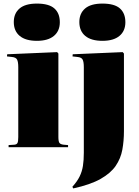

<svg xmlns="http://www.w3.org/2000/svg" viewBox="-20 -822 775 1072"><path d="M186 -594Q123 -594 90 -621.5Q57 -649 57 -699Q57 -747 89 -774.5Q121 -802 186 -802Q253 -802 283.5 -775Q314 -748 314 -698Q314 -649 281 -621.5Q248 -594 186 -594ZM28 0V-12L59 -14Q73 -15 77.5 -23.5Q82 -32 82 -57V-447Q82 -476 75.5 -489Q69 -502 46 -504L19 -507L20 -519L299 -531L306 -523V-58Q306 -32 312 -24Q318 -16 336 -14L360 -12V0ZM552 -594Q489 -594 456 -621.5Q423 -649 423 -699Q423 -747 455 -774.5Q487 -802 552 -802Q619 -802 649.5 -775Q680 -748 680 -698Q680 -649 647 -621.5Q614 -594 552 -594ZM389 230 384 221Q411 191 424.5 163.5Q438 136 443 104.5Q448 73 448 31V-447Q448 -476 441.5 -489Q435 -502 412 -504L385 -507L386 -519L665 -531L672 -523V-90Q672 -35 663 14Q654 63 626 104Q598 145 541.5 177Q485 209 389 230Z"/></svg>

Font: Display Black
Style: Regular
Weight: 900
Designer: Latin by Veronika Burian and Jose Scaglione. Greek by Irene Vlachou. Cyrillic by Vera Evstafieva.
Foundry: TypeTogether
Version: Version 3.002